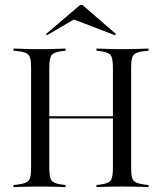

<svg xmlns="http://www.w3.org/2000/svg" viewBox="-20 -771 668 791"><path d="M108.1 -369.4V-492.7Q108.1 -519.4 104 -532.7Q100 -546 87.9 -552Q75.8 -558.1 52.4 -560.5L35.5 -562.1V-571Q46 -571 61.3 -570.2Q76.6 -569.4 96 -569Q115.3 -568.5 137.1 -568.5H145.2H153.2Q174.2 -568.5 192.7 -569Q211.3 -569.4 225.8 -570.2Q240.3 -571 250 -571V-562.1L236.3 -560.5Q202.4 -556.5 192.7 -544Q183.1 -531.5 183.1 -492.7V-369.4ZM445.2 -201.6V-492.7Q445.2 -531.5 435.5 -544Q425.8 -556.5 391.9 -560.5L377.4 -562.1V-571Q387.9 -571 402.4 -570.2Q416.9 -569.4 435.5 -569Q454 -568.5 475 -568.5H483.1H491.1Q512.9 -568.5 532.3 -569Q551.6 -569.4 566.5 -570.2Q581.5 -571 591.9 -571V-562.1L575.8 -560.5Q552.4 -558.1 540.3 -552Q528.2 -546 524.2 -532.7Q520.2 -519.4 520.2 -492.7V-201.6ZM137.1 -2.4Q115.3 -2.4 96 -2Q76.6 -1.6 61.3 -1.2Q46 -0.8 35.5 0V-8.9L52.4 -10.5Q75.8 -13.7 87.9 -19.4Q100 -25 104 -38.7Q108.1 -52.4 108.1 -78.2V-369.4H183.1V-78.2Q183.1 -39.5 192.7 -27Q202.4 -14.5 236.3 -10.5L250 -8.9V0Q240.3 -0.8 225.8 -1.2Q211.3 -1.6 192.7 -2Q174.2 -2.4 153.2 -2.4H145.2ZM154.8 -283.1V-291.9H473.4V-283.1ZM475 -2.4Q454 -2.4 435.5 -2Q416.9 -1.6 402.4 -1.2Q387.9 -0.8 377.4 0V-8.9L391.9 -10.5Q425.8 -14.5 435.5 -27Q445.2 -39.5 445.2 -78.2V-201.6H520.2V-78.2Q520.2 -52.4 524.2 -38.7Q528.2 -25 540.3 -19.4Q552.4 -13.7 575.8 -10.5L591.9 -8.9V0Q581.5 -0.8 566.5 -1.2Q551.6 -1.6 532.3 -2Q512.9 -2.4 491.1 -2.4H483.1ZM173.4 -625.8 169.4 -630.6 310.5 -750.8H319.4L458.1 -630.6L454 -625.8L268.5 -696.8L303.2 -701.6Z"/></svg>

Font: Playfair 144pt SemiCondensed Light
Style: Regular
Weight: 300
Width: 4
Designer: Claus Eggers Sørensen
Foundry: Claus Eggers Sørensen
Version: Version 2.203